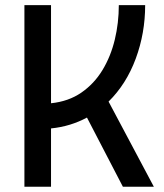

<svg xmlns="http://www.w3.org/2000/svg" viewBox="-20 -713 626 733"><path d="M73.2 0V-693.4H174.8V-318.8Q241.7 -325.7 290.5 -359.4Q339.4 -393.1 371.1 -445.3Q402.8 -497.6 418.2 -561.5Q433.6 -625.5 433.6 -693.4H534.2Q534.2 -586.4 498.3 -489.3Q462.4 -392.1 394.5 -325.2L567.4 0H449.2L312 -264.2Q281.2 -247.6 247.1 -237.1Q212.9 -226.6 174.8 -222.7V0Z"/></svg>

Font: Cascadia Mono PL
Style: Regular
Weight: 400
Monospace: yes
Designer: Aaron Bell
Foundry: Saja Typeworks
Version: Version 2404.023; ttfautohint (v1.8.4)